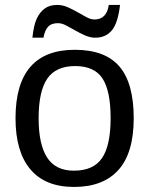

<svg xmlns="http://www.w3.org/2000/svg" viewBox="-20 -737 596 767"><path d="M514.2 -264.6Q514.2 -126 453.1 -58.1Q392.1 9.8 275.9 9.8Q160.2 9.8 101.1 -60.8Q42 -131.3 42 -264.6Q42 -538.1 278.8 -538.1Q399.9 -538.1 457 -471.4Q514.2 -404.8 514.2 -264.6ZM421.9 -264.6Q421.9 -374 389.4 -423.6Q356.9 -473.1 280.3 -473.1Q203.1 -473.1 168.7 -422.6Q134.3 -372.1 134.3 -264.6Q134.3 -160.2 168.2 -107.7Q202.1 -55.2 274.9 -55.2Q354 -55.2 387.9 -106Q421.9 -156.7 421.9 -264.6ZM360.8 -586.4Q340.3 -586.4 319.8 -595.5Q299.3 -604.5 280.3 -615.5Q261.2 -626.5 243.9 -635.5Q226.6 -644.5 211.4 -644.5Q184.6 -644.5 171.4 -629.4Q158.2 -614.3 153.8 -586.4H109.4Q114.7 -636.2 126.5 -661.9Q138.2 -687.5 158 -702.4Q177.7 -717.3 208.5 -717.3Q230 -717.3 250.5 -708.3Q271 -699.2 290 -688.2Q309.1 -677.2 325.9 -668.2Q342.8 -659.2 357.4 -659.2Q406.2 -659.2 414.6 -717.3H459.5Q451.2 -645 426.8 -615.7Q402.3 -586.4 360.8 -586.4Z"/></svg>

Font: Arial
Style: Regular
Weight: 400
Designer: Steve Matteson
Foundry: Ascender Corporation
Version: Version 2.00.3